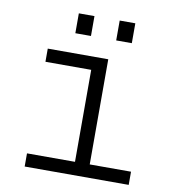

<svg xmlns="http://www.w3.org/2000/svg" viewBox="-80 -777 760 847"><g transform="rotate(10 300.0 -353.5)"><path d="M87 0V-59H302V-471H97V-530H368V-59H553V0ZM205 -618V-707H275V-618ZM388 -618V-707H458V-618Z"/></g></svg>

Font: Geist Mono Light
Style: Regular
Weight: 300
Monospace: yes
Designer: Basement.studio, Andrés Briganti, Mateo Zaragoza
Foundry: Basement.studio, Vercel, Andrés Briganti, Guido Ferreyra, Mateo Zaragoza
Version: Version 1.500; ttfautohint (v1.8.4.7-5d5b)